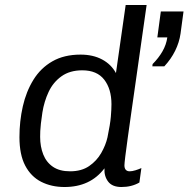

<svg xmlns="http://www.w3.org/2000/svg" viewBox="-20 -740 756 770"><path d="M239 10Q186 10 145 -11Q104 -32 81 -76Q58 -120 58 -190Q58 -254 71.5 -313.5Q85 -373 114 -420Q143 -467 190 -494Q237 -521 303 -521Q353 -521 389.5 -501.5Q426 -482 445 -447L484 -720H568Q557 -644 546.5 -569Q536 -494 526 -424.5Q516 -355 507.5 -295Q499 -235 492.5 -188.5Q486 -142 482.5 -113Q479 -84 479 -77Q479 -65 484.5 -59Q490 -53 500 -53Q510 -53 523 -57Q536 -61 547 -66L539 -8Q508 10 467 10Q430 10 413.5 -12Q397 -34 399 -65Q370 -27 330 -8.5Q290 10 239 10ZM261 -53Q307 -53 337.5 -74Q368 -95 386 -126.5Q404 -158 411 -189Q422 -242 424.5 -271.5Q427 -301 427 -322Q427 -383 398 -420.5Q369 -458 310 -458Q260 -458 226.5 -434Q193 -410 175 -371.5Q157 -333 150 -289Q146 -262 144 -244.5Q142 -227 141.5 -214.5Q141 -202 141 -191Q141 -152 153.5 -120.5Q166 -89 192.5 -71Q219 -53 261 -53ZM591 -474 592 -483Q616 -507 631.5 -534Q647 -561 651 -590H611L625 -694H716L704 -605Q699 -570 682.5 -536.5Q666 -503 639 -474Z"/></svg>

Font: Chivo Mono Medium Light
Style: Italic
Weight: 300
Italic angle: -8.05°
Monospace: yes
Version: Version 1.008